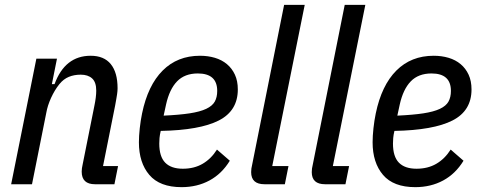

<svg xmlns="http://www.w3.org/2000/svg" viewBox="-20 -760 1982 792"><path d="M26 0 130 -518H215L194 -413H205Q248 -530 354 -530Q409 -530 437 -495.5Q465 -461 465 -396Q465 -390 464.5 -384.5Q464 -379 463 -371.5Q462 -364 460 -353Q458 -342 455 -325L405 -75H467L452 0H372Q317 0 317 -52Q317 -65 321 -82L369 -322Q377 -360 377 -386Q377 -421 360 -436.5Q343 -452 313 -452Q286 -452 264 -443Q242 -434 225 -413Q205 -388 190.5 -356Q176 -324 171 -295L112 0Z M729 12Q639 12 596 -38.5Q553 -89 553 -173Q553 -199 556.5 -231Q560 -263 566 -292Q590 -408 651 -469Q712 -530 805 -530Q838 -530 866.5 -521.5Q895 -513 916 -495.5Q937 -478 949 -452Q961 -426 961 -391Q961 -303 882.5 -263Q804 -223 643 -220Q639 -203 638 -190.5Q637 -178 637 -168Q637 -114 661.5 -89Q686 -64 734 -64Q781 -64 816 -84.5Q851 -105 875 -143L928 -97Q895 -43 844 -15.5Q793 12 729 12ZM796 -457Q742 -457 710.5 -424.5Q679 -392 665 -329L655 -283Q720 -286 762.5 -292.5Q805 -299 830.5 -311Q856 -323 866 -341Q876 -359 876 -385Q876 -457 796 -457Z M1071 0Q1016 0 1016 -50Q1016 -58 1017 -65Q1018 -72 1020 -80L1152 -740H1237L1103 -75H1170L1155 0Z M1321 0Q1266 0 1266 -50Q1266 -58 1267 -65Q1268 -72 1270 -80L1402 -740H1487L1353 -75H1420L1405 0Z M1693 12Q1603 12 1560 -38.5Q1517 -89 1517 -173Q1517 -199 1520.5 -231Q1524 -263 1530 -292Q1554 -408 1615 -469Q1676 -530 1769 -530Q1802 -530 1830.5 -521.5Q1859 -513 1880 -495.5Q1901 -478 1913 -452Q1925 -426 1925 -391Q1925 -303 1846.5 -263Q1768 -223 1607 -220Q1603 -203 1602 -190.5Q1601 -178 1601 -168Q1601 -114 1625.5 -89Q1650 -64 1698 -64Q1745 -64 1780 -84.5Q1815 -105 1839 -143L1892 -97Q1859 -43 1808 -15.5Q1757 12 1693 12ZM1760 -457Q1706 -457 1674.5 -424.5Q1643 -392 1629 -329L1619 -283Q1684 -286 1726.5 -292.5Q1769 -299 1794.5 -311Q1820 -323 1830 -341Q1840 -359 1840 -385Q1840 -457 1760 -457Z"/></svg>

Font: IBM Plex Sans Cond Text
Style: Italic
Weight: 450
Width: 3
Italic angle: -11°
Designer: Mike Abbink, Paul van der Laan, Pieter van Rosmalen
Foundry: Bold Monday
Version: Version 1.3